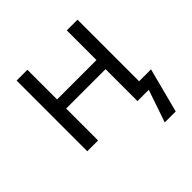

<svg xmlns="http://www.w3.org/2000/svg" viewBox="-187 -690 1028 1028"><g transform="rotate(-45 327.5 -175.5)"><path d="M85.4 0V-535.2H167V-310.5H465.3V-535.2H546.4V-68.8H636.7L570.8 184.1H487.8L550.8 0H465.3V-241.7H167V0Z"/></g></svg>

Font: Wonky
Style: Regular
Weight: 400
Designer: Monotype Design Team
Foundry: Monotype Imaging Inc.
Version: Version 3.000